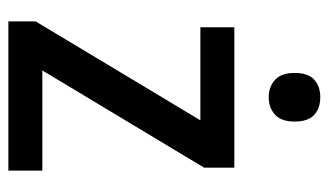

<svg xmlns="http://www.w3.org/2000/svg" viewBox="-183 -667 784 458"><g transform="rotate(90 209.0 -438.0)"><path d="M387 -66H31V-131L267 -524H45V-605H380V-533L148 -147H387ZM212 -810Q238 -810 254 -795.5Q270 -781 270 -749Q270 -717 253.5 -702Q237 -687 212 -687Q187 -687 170.5 -702Q154 -717 154 -749Q154 -781 170 -795.5Q186 -810 212 -810Z"/></g></svg>

Font: Noto Sans Malayalam UI SemiCondensed Medium
Style: Regular
Weight: 500
Width: 4
Designer: Jelle Bosma - Monotype Design Team
Foundry: Monotype Imaging Inc.
Version: Version 2.104; ttfautohint (v1.8.4.7-5d5b)